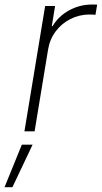

<svg xmlns="http://www.w3.org/2000/svg" viewBox="-64 -567 440 829"><path d="M41.5 0 130.9 -541H173.8L159.7 -454.1H163.1Q188 -496.6 233.9 -522Q279.8 -547.4 333.5 -547.4Q339.8 -547.4 345 -547.4Q350.1 -547.4 355.5 -546.9L348.1 -502.9Q344.7 -503.4 338.1 -503.9Q331.5 -504.4 323.2 -504.4Q278.8 -504.4 240.5 -485.1Q202.1 -465.8 176.5 -431.6Q150.9 -397.5 143.6 -353L85.4 0ZM-44.4 241.2 30.3 57.6H76.7L-10.3 241.2Z"/></svg>

Font: Inter 17pt ExtraLight
Style: Italic
Weight: 250
Italic angle: -9.3988°
Version: Version 4.001;git-66647c0bb